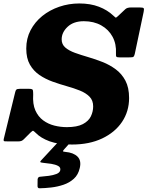

<svg xmlns="http://www.w3.org/2000/svg" viewBox="-55 -792 831 1082"><path d="M292.5 -570Q292.5 -542 313 -524.2Q333.5 -506.5 367.5 -494.2Q401.5 -482 442 -470.2Q482.5 -458.5 523 -442.5Q563.5 -426.5 597.5 -401.2Q631.5 -376 652 -337Q672.5 -298 672.5 -239.5Q672.5 -164.5 632.8 -105.2Q593 -46 520.8 -11.8Q448.5 22.5 350.5 22.5Q274 22.5 224.2 4.2Q174.5 -14 146 -43.5Q135 -54 131.8 -55Q128.5 -56 117 -45L79 -7Q73 -1 66 2Q59 5 45 5H-6Q-22 5 -29.5 4.2Q-37 3.5 -33.5 -10.5L30 -270Q32.5 -282.5 37.2 -287Q42 -291.5 58 -291.5H108Q128.5 -291.5 130.2 -284Q132 -276.5 132 -259.5Q128.5 -205.5 144.2 -170Q160 -134.5 188.2 -113.8Q216.5 -93 251.5 -84.2Q286.5 -75.5 321.5 -75.5Q379.5 -75.5 411.8 -92.5Q444 -109.5 457 -136.2Q470 -163 470 -192.5Q470 -226.5 449.5 -247.2Q429 -268 395.5 -281.5Q362 -295 321.8 -306.2Q281.5 -317.5 241.2 -332Q201 -346.5 167.5 -369.2Q134 -392 113.5 -427.8Q93 -463.5 93 -518.5Q93 -575 117.2 -621.5Q141.5 -668 183.2 -701.8Q225 -735.5 279 -754Q333 -772.5 392 -772.5Q454.5 -772.5 502.5 -754Q550.5 -735.5 583 -704.5Q592 -695.5 595.8 -693.2Q599.5 -691 609 -700.5L651 -740Q661 -750 684.5 -750H731.5Q751 -750 754.5 -745.8Q758 -741.5 754.5 -725L705 -490.5Q701 -472 693.8 -470.2Q686.5 -468.5 664.5 -468.5H621.5Q605 -468.5 601.2 -472.2Q597.5 -476 598.5 -490.5Q601.5 -543.5 579.5 -584.5Q557.5 -625.5 515.5 -649Q473.5 -672.5 417.5 -672.5Q359.5 -672.5 326 -641Q292.5 -609.5 292.5 -570ZM156.5 254.5 157 217Q159 208.5 163.8 206Q168.5 203.5 176 203.5Q196.5 202 220.5 198.8Q244.5 195.5 262.8 188.5Q281 181.5 284.5 168Q288 151.5 272.8 143.2Q257.5 135 233.5 131.2Q209.5 127.5 187.5 125.5Q173 124 172 120.8Q171 117.5 177.5 111L281.5 -1Q286 -6 296.5 -6H336Q347 -6 349.8 -4Q352.5 -2 347.5 4L307.5 48.5Q299.5 57 300 60Q300.5 63 313.5 64Q359 68 381.8 90.5Q404.5 113 394.5 155Q386 193 361 215.5Q336 238 302.5 249.2Q269 260.5 233.8 264.5Q198.5 268.5 169.5 269Q155.5 270 156.5 254.5Z"/></svg>

Font: Besley* Heavy
Style: Italic
Weight: 800
Italic angle: -13°
Designer: Owen Earl
Foundry: indestructible type*
Version: Version 3.000; ttfautohint (v1.8.3)